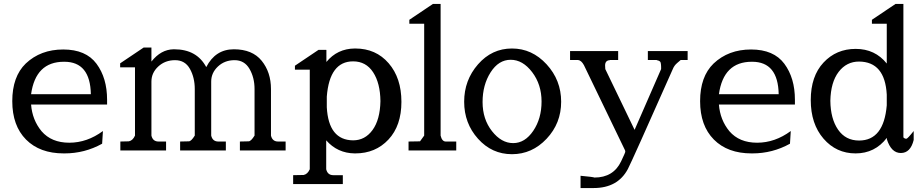

<svg xmlns="http://www.w3.org/2000/svg" viewBox="-20 -760 4644 970"><path d="M496 -34Q408 15 306 15Q304 15 302 15Q181 15 111.5 -55Q42 -125 42 -249Q42 -373 110 -439Q185 -510 299.5 -510Q414 -510 467.5 -438Q521 -366 521 -256V-232H137Q143 -154 190 -97Q240 -39 330 -39Q420 -39 500 -98ZM439 -284Q436 -448 305 -448H303Q160 -448 137 -284Z M1022 -421Q1068 -511 1161.5 -511Q1255 -511 1302 -453Q1349 -395 1349 -310V-75Q1356 -45 1385 -45H1423V0H1192V-45L1235 -46H1236Q1248 -46 1266 -75V-310Q1266 -368 1240.5 -412Q1215 -456 1165 -456Q1115 -456 1081 -424Q1047 -392 1047 -348V-75Q1054 -45 1083 -45H1121V0H890V-45L933 -46H934Q946 -46 964 -75V-310Q964 -368 939.5 -412Q915 -456 864.5 -456Q814 -456 779.5 -424Q745 -392 745 -348V-75Q752 -45 781 -45H819V0H588V-45L631 -46Q651 -50 662 -75V-420H587V-440L706 -520H745V-449Q793 -510 857 -511H860Q974 -511 1022 -421Z M1629 -447Q1684 -514 1772 -515H1775Q1879 -515 1943.5 -440.5Q2008 -366 2008 -245.5Q2008 -125 1942.5 -55Q1877 15 1775 15H1772Q1685 14 1628 -51V95Q1635 125 1664 125H1712V170H1461V125L1514 124Q1534 120 1545 95V-408H1470V-428L1589 -508H1628V-507L1629 -508ZM1764 -450Q1645 -450 1631 -272V-218Q1640 -52 1764 -51Q1824 -51 1862 -103Q1900 -155 1902 -249Q1901 -340 1865 -395Q1829 -450 1764 -450Z M2206 -740V-75Q2213 -45 2232 -45H2285V0H2044V-45L2102 -46Q2105 -50 2123 -75V-640H2048V-660L2167 -740Z M2566.5 19Q2465 19 2395 -59Q2325 -137 2325 -246Q2325 -355 2395 -435Q2465 -515 2566.5 -515Q2668 -515 2741.5 -435Q2815 -355 2815 -246Q2815 -137 2741.5 -59Q2668 19 2566.5 19ZM2716 -247Q2716 -333 2668.5 -395.5Q2621 -458 2560 -458Q2499 -458 2458.5 -394.5Q2418 -331 2418 -244.5Q2418 -158 2465.5 -97.5Q2513 -37 2572.5 -37Q2632 -37 2674 -99Q2716 -161 2716 -247Z M3037 -429Q3037 -423 3038 -411L3186 -104L3320 -411V-423Q3320 -432 3318 -442.5Q3316 -453 3298 -456V-457H3253V-502H3454V-457H3419Q3417 -455 3401.5 -442Q3386 -429 3379 -411Q3172 56 3152 94Q3101 190 2979 190H2913V128Q2978 134 2983 137Q3079 137 3118 55Q3139 11 3139 6.5Q3139 2 3138 0L2930 -431Q2917 -455 2900 -457H2860V-502H3103V-457H3061V-456Q3037 -455 3037 -429Z M3971 -34Q3883 15 3781 15Q3779 15 3777 15Q3656 15 3586.5 -55Q3517 -125 3517 -249Q3517 -373 3585 -439Q3660 -510 3774.5 -510Q3889 -510 3942.5 -438Q3996 -366 3996 -256V-232H3612Q3618 -154 3665 -97Q3715 -39 3805 -39Q3895 -39 3975 -98ZM3914 -284Q3911 -448 3780 -448H3778Q3635 -448 3612 -284Z M4460 -439V-640H4385V-660L4504 -740H4544V-66Q4550 -59 4559 -59Q4565 -59 4596 -98V-53Q4580 13 4531 13Q4482 13 4460 -58L4461 -61L4460 -63Q4400 15 4302.5 15Q4205 15 4140.5 -59.5Q4076 -134 4076 -254.5Q4076 -375 4140.5 -444Q4205 -513 4303 -513Q4401 -513 4460 -439ZM4320 -50Q4445 -50 4460 -228V-282Q4451 -448 4320 -449Q4257 -449 4217 -397Q4177 -345 4175 -251Q4176 -160 4214 -105Q4252 -50 4320 -50Z"/></svg>

Font: Sawarabi Mincho
Style: Regular
Weight: 400
Version: Version 1.00